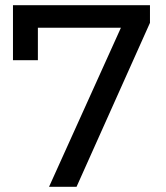

<svg xmlns="http://www.w3.org/2000/svg" viewBox="-20 -720 638 740"><path d="M558 -700V-632L275 0H169L446 -613H126V-488H30V-700Z"/></svg>

Font: APTA Sans Medium
Style: Bold
Weight: 500
Version: Version 7.200